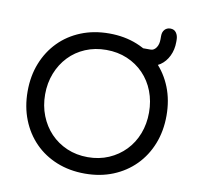

<svg xmlns="http://www.w3.org/2000/svg" viewBox="-93 -974 1108 1081"><g transform="rotate(10 460.5 -434.0)"><path d="M461 10Q373 10 300 -19.5Q227 -49 174.5 -102.5Q122 -156 93 -229.5Q64 -303 64 -391Q64 -479 93 -552Q122 -625 174.5 -678.5Q227 -732 300 -761.5Q373 -791 461 -791Q549 -791 621.5 -761.5Q694 -732 747 -678.5Q800 -625 829 -552Q858 -479 858 -391Q858 -303 829 -229.5Q800 -156 747 -102.5Q694 -49 621.5 -19.5Q549 10 461 10ZM461 -84Q526 -84 580.5 -107.5Q635 -131 675 -172.5Q715 -214 736.5 -270Q758 -326 758 -391Q758 -456 736.5 -512Q715 -568 675 -609.5Q635 -651 580.5 -674Q526 -697 461 -697Q396 -697 341.5 -674Q287 -651 247.5 -609.5Q208 -568 186 -512Q164 -456 164 -391Q164 -326 186 -270Q208 -214 247.5 -172.5Q287 -131 341.5 -107.5Q396 -84 461 -84ZM658 -652V-742H706Q724 -742 737 -760.5Q750 -779 750 -809V-828Q750 -851 762.5 -864.5Q775 -878 795 -878Q817 -878 828.5 -861.5Q840 -845 840 -821V-809Q840 -765 822.5 -729Q805 -693 775 -672.5Q745 -652 706 -652Z"/></g></svg>

Font: Comfortaa
Style: Bold
Weight: 700
Designer: Johan Aakerlund
Foundry: Johan Aakerlund
Version: Version 3.104; ttfautohint (v1.8.1.43-b0c9)